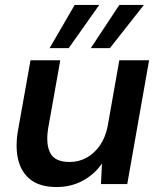

<svg xmlns="http://www.w3.org/2000/svg" viewBox="-20 -742 644 774"><path d="M208 12Q143 12 105 -16.5Q67 -45 54 -95.5Q41 -146 52 -213L103 -499H223L174 -224Q164 -160 183 -124.5Q202 -89 261 -89Q297 -89 328.5 -106Q360 -123 382.5 -155.5Q405 -188 414 -233L461 -499H581L493 0H387L391 -83Q361 -39 313.5 -13.5Q266 12 208 12ZM346 -548 461 -722H560L423 -548ZM180 -548 281 -722H380L257 -548Z"/></svg>

Font: DM Sans 20pt SemiBold
Style: Italic
Weight: 600
Italic angle: -10°
Version: Version 4.004;gftools[0.9.30]